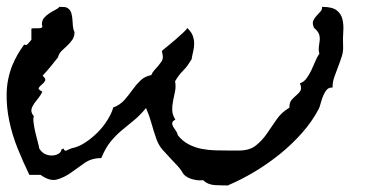

<svg xmlns="http://www.w3.org/2000/svg" viewBox="-50 -491 1108 569"><path d="M966.8 -355.5Q967.8 -338.9 962.9 -323.7Q958 -308.6 952.1 -293.5Q946.3 -278.3 940.9 -263.2Q935.5 -248 935.5 -231.4Q924.8 -232.4 918.5 -225.1Q912.1 -217.8 907.7 -207Q903.3 -196.3 900.4 -185.1Q897.5 -173.8 894.5 -168Q875 -130.9 845.2 -97.2Q815.4 -63.5 779.8 -34.7Q744.1 -5.9 705.1 17.6Q666 41 627 57.6L626 58.6Q608.4 58.6 587.4 57.6Q566.4 56.6 551.8 43Q538.1 44.9 521.5 40.5Q504.9 36.1 495.1 26.4L494.1 25.4Q486.3 11.7 477.5 2Q468.8 -7.8 458 -18.6Q444.3 -33.2 432.1 -46.9Q419.9 -60.5 413.1 -80.1Q405.3 -102.5 398.9 -125.5Q392.6 -148.4 382.8 -170.9Q365.2 -149.4 346.7 -134.3Q328.1 -119.1 310.5 -104.5Q293 -89.8 277.8 -71.3Q262.7 -52.7 251 -24.4L250 -22.5Q220.7 -22.5 199.7 -7.3Q178.7 7.8 159.2 21.5Q139.6 35.2 118.7 41Q97.7 46.9 70.3 27.3H37.1L36.1 25.4Q18.6 -10.7 2.4 -50.8Q-13.7 -90.8 -22.5 -132.3Q-31.2 -173.8 -30.3 -215.3Q-29.3 -256.8 -13.7 -296.9Q-6.8 -313.5 1.5 -328.1Q9.8 -342.8 20.5 -357.4Q21.5 -358.4 21.5 -359.4Q27.3 -354.5 33.7 -362.3Q40 -370.1 43 -373V-406.2Q45.9 -407.2 51.3 -407.2Q56.6 -407.2 61.5 -407.2Q66.4 -407.2 70.3 -407.7Q74.2 -408.2 75.2 -412.1Q76.2 -413.1 75.2 -415Q74.2 -417 74.2 -418.9Q74.2 -430.7 80.6 -438Q86.9 -445.3 95.7 -451.2Q104.5 -457 113.3 -461.4Q122.1 -465.8 126 -470.7Q133.8 -470.7 140.6 -470.2Q147.5 -469.7 153.3 -464.8Q159.2 -460 161.6 -451.2Q164.1 -442.4 164.6 -433.1Q165 -423.8 166 -414.1Q167 -404.3 169.9 -397.5L170.9 -396.5Q170.9 -382.8 164.6 -373.5Q158.2 -364.3 149.9 -356.4Q141.6 -348.6 133.3 -340.8Q125 -333 122.1 -322.3V-321.3Q111.3 -307.6 100.1 -293.9Q88.9 -280.3 76.2 -266.6Q86.9 -257.8 83.5 -251.5Q80.1 -245.1 73.7 -240.2Q67.4 -235.4 64.9 -230.5Q62.5 -225.6 75.2 -219.7Q72.3 -210.9 65.4 -202.6Q58.6 -194.3 52.2 -185.5Q45.9 -176.8 43.5 -168Q41 -159.2 48.8 -148.4L50.8 -147.5Q47.9 -142.6 49.3 -129.4Q50.8 -116.2 54.2 -101.1Q57.6 -85.9 61.5 -71.8Q65.4 -57.6 66.4 -50.8Q74.2 -38.1 85.4 -33.7Q96.7 -29.3 106.9 -30.3Q117.2 -31.2 124.5 -36.1Q131.8 -41 131.8 -47.9L138.7 -50.8Q140.6 -43.9 144.5 -44.4Q148.4 -44.9 153.3 -47.9Q158.2 -49.8 160.2 -50.8Q162.1 -51.8 167 -52.7Q184.6 -56.6 203.6 -69.3Q222.7 -82 239.3 -98.6Q255.9 -115.2 268.1 -134.8Q280.3 -154.3 285.2 -170.9V-172.9H287.1Q306.6 -180.7 319.3 -195.3Q332 -210 342.8 -225.1Q353.5 -240.2 366.2 -252.4Q378.9 -264.6 398.4 -268.6Q401.4 -276.4 407.2 -282.7Q413.1 -289.1 418.5 -295.4Q423.8 -301.8 428.2 -308.1Q432.6 -314.5 432.6 -322.3Q432.6 -326.2 431.2 -332Q429.7 -337.9 429.7 -339.8Q433.6 -343.8 445.3 -353Q457 -362.3 469.2 -373Q481.4 -383.8 492.2 -393.6Q502.9 -403.3 504.9 -408.2L506.8 -406.2Q517.6 -395.5 521.5 -384.3Q525.4 -373 525.4 -361.8Q525.4 -350.6 522.5 -338.4Q519.5 -326.2 517.6 -314.5L516.6 -313.5Q510.7 -303.7 505.4 -296.4Q500 -289.1 492.2 -281.2Q479.5 -268.6 468.8 -250Q471.7 -235.4 468.8 -220.7Q465.8 -206.1 462.9 -191.9Q460 -177.7 460.4 -164.1Q460.9 -150.4 469.7 -136.7Q460.9 -131.8 460.4 -126.5Q460 -121.1 463.4 -115.2Q466.8 -109.4 471.2 -103.5Q475.6 -97.7 476.6 -90.8Q490.2 -73.2 508.8 -63.5Q527.3 -53.7 547.9 -49.8Q568.4 -45.9 589.4 -45.4Q610.4 -44.9 630.9 -44.9H658.2Q689.5 -44.9 708 -59.6Q726.6 -74.2 740.7 -94.7Q754.9 -115.2 769.5 -136.7Q784.2 -158.2 807.6 -171.9Q807.6 -187.5 814.5 -195.3Q821.3 -203.1 828.6 -209Q835.9 -214.8 840.3 -222.2Q844.7 -229.5 838.9 -244.1Q850.6 -248 858.4 -258.8Q866.2 -269.5 872.6 -282.7Q878.9 -295.9 884.3 -309.1Q889.6 -322.3 896.5 -332Q893.6 -342.8 895 -352.5Q896.5 -362.3 897.5 -371.6Q898.4 -380.9 895.5 -389.6Q892.6 -398.4 880.9 -408.2L879.9 -409.2V-410.2Q875 -421.9 878.4 -429.7Q881.8 -437.5 888.2 -444.3Q894.5 -451.2 899.9 -457Q905.3 -462.9 904.3 -470.7Q934.6 -470.7 947.8 -460.4Q960.9 -450.2 964.8 -434.1Q968.8 -418 967.3 -397.5Q965.8 -377 966.8 -355.5Z"/></svg>

Font: Homemade Apple
Style: Regular
Weight: 400
Version: Version 1.001